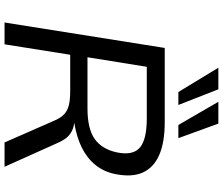

<svg xmlns="http://www.w3.org/2000/svg" viewBox="-88 -893 981 845"><g transform="rotate(90 402.5 -470.5)"><path d="M79 0 191 -705H519Q606 -705 661.5 -681Q717 -657 739 -609Q761 -561 746 -487Q736 -437 706 -400Q676 -363 629.5 -340Q583 -317 521 -307L524 -306L536 -304Q559 -298 576 -283.5Q593 -269 608 -236L714 0H607L510 -221Q498 -249 481.5 -263.5Q465 -278 441 -283.5Q417 -289 378 -289H221L175 0ZM232 -365H457Q547 -365 592 -397Q637 -429 651 -496Q665 -566 629 -596Q593 -626 502 -626H274ZM530 -765 428 -941H524L588 -765ZM385 -765 278 -941H373L442 -765Z"/></g></svg>

Font: Nunito Sans 7pt SemiExpanded
Style: Italic
Weight: 400
Width: 6
Italic angle: -9°
Designer: Vernon Adams
Foundry: Vernon Adams
Version: Version 3.101;gftools[0.9.27]